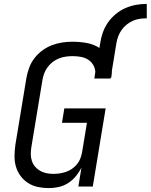

<svg xmlns="http://www.w3.org/2000/svg" viewBox="-20 -957 773 985"><path d="M230 8Q201 8 173.5 2Q146 -4 123.5 -18.5Q101 -33 85 -55Q69 -77 61.5 -103Q54 -129 54.5 -157.5Q55 -186 59 -215L116 -560Q121 -586 130.5 -611.5Q140 -637 157.5 -659.5Q175 -682 198.5 -699Q222 -716 247.5 -725.5Q273 -735 299.5 -739Q326 -743 352 -743Q389 -743 425 -736.5Q461 -730 490 -711L494 -735Q498 -763 507.5 -790Q517 -817 533.5 -841Q550 -865 573.5 -884.5Q597 -904 623.5 -915.5Q650 -927 677.5 -932Q705 -937 733 -937V-863Q715 -863 697 -860.5Q679 -858 662 -850.5Q645 -843 630 -831Q615 -819 604 -803.5Q593 -788 586.5 -770.5Q580 -753 577 -735L554 -594Q554 -587 553.5 -580.5Q553 -574 552 -567Q552 -565 551.5 -563Q551 -561 550 -559H548L547 -554H464L469 -588Q468 -608 457.5 -625Q447 -642 430.5 -652Q414 -662 393.5 -665.5Q373 -669 352 -669Q335 -669 317.5 -666.5Q300 -664 283 -657.5Q266 -651 251 -639.5Q236 -628 225 -613.5Q214 -599 207.5 -582Q201 -565 198 -548L141 -203Q138 -185 138 -166.5Q138 -148 143.5 -131.5Q149 -115 160 -102Q171 -89 186 -80.5Q201 -72 218.5 -68.5Q236 -65 254 -65Q271 -65 287 -67.5Q303 -70 319 -75.5Q335 -81 349.5 -91Q364 -101 375 -114.5Q386 -128 392 -143.5Q398 -159 401 -175L426 -327H298L310 -401H522L456 0H382L398 -98Q387 -75 369.5 -53.5Q352 -32 329 -17.5Q306 -3 280.5 2.5Q255 8 230 8Z"/></svg>

Font: Iosevka Curly Extended
Style: Italic
Weight: 400
Width: 7
Italic angle: -9°
Monospace: yes
Designer: Belleve Invis
Foundry: Belleve Invis
Version: Version 11.1.0; ttfautohint (v1.8.3)